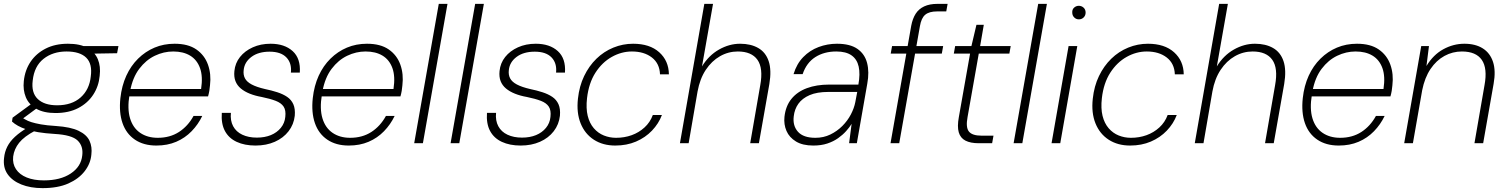

<svg xmlns="http://www.w3.org/2000/svg" viewBox="-49 -740 7788 992"><path d="M171 232Q108 232 61 213Q14 194 -10 159.5Q-34 125 -28 76Q-25 45 -11.5 18Q2 -9 28.5 -33.5Q55 -58 97 -83L133 -65Q76 -35 50 -2.5Q24 30 19 69Q15 106 33.5 134Q52 162 89 177Q126 192 178 192Q263 192 316.5 156.5Q370 121 376 63Q382 15 352 -14Q322 -43 233 -48Q184 -51 148.5 -57Q113 -63 87.5 -71.5Q62 -80 44 -90Q26 -100 13 -112L16 -132L117 -206L155 -191L51 -114L54 -138Q68 -131 81 -123Q94 -115 113 -109Q132 -103 162 -97.5Q192 -92 240 -89Q316 -84 357.5 -64Q399 -44 413.5 -12.5Q428 19 423 59Q419 105 388.5 144.5Q358 184 304 208Q250 232 171 232ZM238 -156Q177 -156 138.5 -178Q100 -200 84.5 -237.5Q69 -275 74 -321Q80 -378 109 -421Q138 -464 187 -489Q236 -514 302 -514Q365 -514 403 -492.5Q441 -471 456.5 -434Q472 -397 466 -348Q461 -294 432.5 -250.5Q404 -207 355 -181.5Q306 -156 238 -156ZM246 -196Q322 -196 367.5 -236.5Q413 -277 420 -345Q429 -410 396.5 -442Q364 -474 295 -474Q224 -474 176 -436Q128 -398 120 -324Q112 -261 146 -228.5Q180 -196 246 -196ZM381 -462 371 -502H563L556 -465Z M759 12Q693 12 648 -18.5Q603 -49 584 -104Q565 -159 573 -233Q580 -297 603.5 -348.5Q627 -400 664.5 -437Q702 -474 749.5 -494Q797 -514 853 -514Q923 -514 965.5 -484.5Q1008 -455 1025.5 -406Q1043 -357 1036 -299Q1035 -285 1032.5 -270.5Q1030 -256 1026 -242H606L613 -280H990Q1000 -345 984.5 -388Q969 -431 933.5 -452.5Q898 -474 846 -474Q797 -474 751 -452Q705 -430 670.5 -384.5Q636 -339 623 -268L620 -250Q608 -178 623 -128.5Q638 -79 675.5 -53.5Q713 -28 766 -28Q829 -28 875.5 -58Q922 -88 951 -141H996Q975 -97 941 -62Q907 -27 861.5 -7.5Q816 12 759 12Z M1271 12Q1215 12 1174 -7Q1133 -26 1113 -63.5Q1093 -101 1097 -157H1144Q1140 -117 1155.5 -88Q1171 -59 1203 -44Q1235 -29 1278 -29Q1319 -29 1350.5 -42Q1382 -55 1402 -79.5Q1422 -104 1425 -136Q1429 -170 1416.5 -189Q1404 -208 1375.5 -219Q1347 -230 1303 -239Q1269 -245 1241.5 -256Q1214 -267 1195 -283Q1176 -299 1167.5 -321Q1159 -343 1162 -373Q1166 -414 1191 -445.5Q1216 -477 1257 -495.5Q1298 -514 1349 -514Q1421 -514 1463 -476Q1505 -438 1500 -365H1454Q1459 -414 1430.5 -443.5Q1402 -473 1344 -473Q1286 -473 1250 -446Q1214 -419 1210 -378Q1207 -354 1216.5 -335.5Q1226 -317 1251.5 -303.5Q1277 -290 1320 -280Q1354 -273 1383.5 -263.5Q1413 -254 1434.5 -239.5Q1456 -225 1466.5 -201.5Q1477 -178 1474 -142Q1469 -97 1442 -62Q1415 -27 1371 -7.5Q1327 12 1271 12Z M1753 12Q1687 12 1642 -18.5Q1597 -49 1578 -104Q1559 -159 1567 -233Q1574 -297 1597.5 -348.5Q1621 -400 1658.5 -437Q1696 -474 1743.5 -494Q1791 -514 1847 -514Q1917 -514 1959.5 -484.5Q2002 -455 2019.5 -406Q2037 -357 2030 -299Q2029 -285 2026.5 -270.5Q2024 -256 2020 -242H1600L1607 -280H1984Q1994 -345 1978.5 -388Q1963 -431 1927.5 -452.5Q1892 -474 1840 -474Q1791 -474 1745 -452Q1699 -430 1664.5 -384.5Q1630 -339 1617 -268L1614 -250Q1602 -178 1617 -128.5Q1632 -79 1669.5 -53.5Q1707 -28 1760 -28Q1823 -28 1869.5 -58Q1916 -88 1945 -141H1990Q1969 -97 1935 -62Q1901 -27 1855.5 -7.5Q1810 12 1753 12Z M2091 0 2218 -720H2263L2136 0Z M2279 0 2406 -720H2451L2324 0Z M2641 12Q2585 12 2544 -7Q2503 -26 2483 -63.5Q2463 -101 2467 -157H2514Q2510 -117 2525.5 -88Q2541 -59 2573 -44Q2605 -29 2648 -29Q2689 -29 2720.5 -42Q2752 -55 2772 -79.5Q2792 -104 2795 -136Q2799 -170 2786.5 -189Q2774 -208 2745.5 -219Q2717 -230 2673 -239Q2639 -245 2611.5 -256Q2584 -267 2565 -283Q2546 -299 2537.5 -321Q2529 -343 2532 -373Q2536 -414 2561 -445.5Q2586 -477 2627 -495.5Q2668 -514 2719 -514Q2791 -514 2833 -476Q2875 -438 2870 -365H2824Q2829 -414 2800.5 -443.5Q2772 -473 2714 -473Q2656 -473 2620 -446Q2584 -419 2580 -378Q2577 -354 2586.5 -335.5Q2596 -317 2621.5 -303.5Q2647 -290 2690 -280Q2724 -273 2753.5 -263.5Q2783 -254 2804.5 -239.5Q2826 -225 2836.5 -201.5Q2847 -178 2844 -142Q2839 -97 2812 -62Q2785 -27 2741 -7.5Q2697 12 2641 12Z M3130 12Q3066 12 3019.5 -18Q2973 -48 2951 -102.5Q2929 -157 2937 -230Q2944 -295 2969 -347Q2994 -399 3032.5 -436.5Q3071 -474 3120 -494Q3169 -514 3222 -514Q3308 -514 3357 -470Q3406 -426 3407 -356H3361Q3359 -412 3319 -443Q3279 -474 3216 -474Q3162 -474 3112 -446Q3062 -418 3027.5 -364.5Q2993 -311 2984 -233Q2978 -180 2987.5 -141.5Q2997 -103 3019 -77.5Q3041 -52 3071 -40Q3101 -28 3134 -28Q3177 -28 3214.5 -41.5Q3252 -55 3281 -81.5Q3310 -108 3324 -146H3371Q3354 -101 3319.5 -65Q3285 -29 3237 -8.5Q3189 12 3130 12Z M3464 0 3590 -720H3635L3578 -397Q3613 -454 3666 -484Q3719 -514 3775 -514Q3830 -514 3868.5 -492Q3907 -470 3922.5 -424Q3938 -378 3926 -306L3872 0H3827L3879 -300Q3895 -388 3864.5 -431Q3834 -474 3763 -474Q3714 -474 3671 -449.5Q3628 -425 3597.5 -379Q3567 -333 3555 -267L3509 0Z M4153 12Q4098 12 4063.5 -9Q4029 -30 4014.5 -63.5Q4000 -97 4004 -136Q4010 -192 4040 -229Q4070 -266 4120 -284.5Q4170 -303 4235 -303H4386Q4396 -358 4387.5 -396Q4379 -434 4350.5 -454Q4322 -474 4272 -474Q4209 -474 4163.5 -445Q4118 -416 4098 -357H4051Q4067 -410 4101 -445Q4135 -480 4180.5 -497Q4226 -514 4275 -514Q4343 -514 4381 -487.5Q4419 -461 4431 -414.5Q4443 -368 4432 -308L4378 0H4338L4351 -100Q4340 -82 4322.5 -62.5Q4305 -43 4281 -26Q4257 -9 4225.5 1.5Q4194 12 4153 12ZM4164 -28Q4206 -28 4241 -45Q4276 -62 4303 -89Q4330 -116 4347 -148.5Q4364 -181 4370 -212L4380 -265H4231Q4172 -265 4134 -248.5Q4096 -232 4076 -204Q4056 -176 4052 -139Q4046 -90 4074 -59Q4102 -28 4164 -28Z M4552 0 4659 -607Q4666 -644 4682 -669Q4698 -694 4726 -707Q4754 -720 4794 -720H4847L4840 -681H4792Q4752 -681 4731.5 -664Q4711 -647 4704 -605L4597 0ZM4553 -463 4560 -502H4824L4817 -463Z M5008 0Q4965 0 4939 -13.5Q4913 -27 4904.5 -56.5Q4896 -86 4905 -135L4963 -463H4879L4886 -502H4970L4996 -612H5034L5015 -502H5173L5166 -463H5008L4950 -135Q4940 -82 4957 -60.5Q4974 -39 5023 -39H5084L5077 0Z M5188 0 5315 -720H5360L5233 0Z M5384 0 5472 -502H5517L5429 0ZM5525 -640Q5511 -640 5501 -650Q5491 -660 5491 -675Q5490 -691 5500.5 -700.5Q5511 -710 5525 -710Q5539 -710 5549.5 -700.5Q5560 -691 5560 -675Q5560 -660 5550 -650Q5540 -640 5525 -640Z M5790 12Q5726 12 5679.5 -18Q5633 -48 5611 -102.5Q5589 -157 5597 -230Q5604 -295 5629 -347Q5654 -399 5692.5 -436.5Q5731 -474 5780 -494Q5829 -514 5882 -514Q5968 -514 6017 -470Q6066 -426 6067 -356H6021Q6019 -412 5979 -443Q5939 -474 5876 -474Q5822 -474 5772 -446Q5722 -418 5687.5 -364.5Q5653 -311 5644 -233Q5638 -180 5647.5 -141.5Q5657 -103 5679 -77.5Q5701 -52 5731 -40Q5761 -28 5794 -28Q5837 -28 5874.5 -41.5Q5912 -55 5941 -81.5Q5970 -108 5984 -146H6031Q6014 -101 5979.5 -65Q5945 -29 5897 -8.5Q5849 12 5790 12Z M6124 0 6250 -720H6295L6238 -397Q6273 -454 6326 -484Q6379 -514 6435 -514Q6490 -514 6528.5 -492Q6567 -470 6582.5 -424Q6598 -378 6586 -306L6532 0H6487L6539 -300Q6555 -388 6524.5 -431Q6494 -474 6423 -474Q6374 -474 6331 -449.5Q6288 -425 6257.5 -379Q6227 -333 6215 -267L6169 0Z M6868 12Q6802 12 6757 -18.5Q6712 -49 6693 -104Q6674 -159 6682 -233Q6689 -297 6712.5 -348.5Q6736 -400 6773.5 -437Q6811 -474 6858.5 -494Q6906 -514 6962 -514Q7032 -514 7074.5 -484.5Q7117 -455 7134.5 -406Q7152 -357 7145 -299Q7144 -285 7141.5 -270.5Q7139 -256 7135 -242H6715L6722 -280H7099Q7109 -345 7093.5 -388Q7078 -431 7042.5 -452.5Q7007 -474 6955 -474Q6906 -474 6860 -452Q6814 -430 6779.5 -384.5Q6745 -339 6732 -268L6729 -250Q6717 -178 6732 -128.5Q6747 -79 6784.5 -53.5Q6822 -28 6875 -28Q6938 -28 6984.5 -58Q7031 -88 7060 -141H7105Q7084 -97 7050 -62Q7016 -27 6970.5 -7.5Q6925 12 6868 12Z M7206 0 7294 -502H7334L7321 -399Q7356 -457 7408 -485.5Q7460 -514 7517 -514Q7574 -514 7612 -490Q7650 -466 7665 -420Q7680 -374 7668 -307L7614 0H7569L7621 -300Q7637 -387 7607 -430.5Q7577 -474 7504 -474Q7456 -474 7414 -451Q7372 -428 7342 -383.5Q7312 -339 7299 -274L7251 0Z"/></svg>

Font: DM Sans 16pt ExtraLight
Style: Italic
Weight: 250
Italic angle: -10°
Version: Version 4.004;gftools[0.9.30]